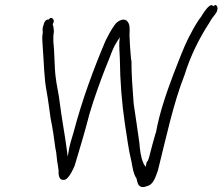

<svg xmlns="http://www.w3.org/2000/svg" viewBox="-20 -716 900 777"><path d="M156 -614C152 -604 152 -598 153 -586V-584C149 -562 152 -551 153 -525C158 -463 158 -400 169 -344C175 -313 180 -268 185 -236C193 -197 199 -158 204 -117C210 -94 209 -70 214 -48L217 -27C216 -8 219 12 235 12H236C255 15 273 -25 282 -45C301 -109 322 -177 340 -247V-248L344 -261C348 -276 354 -293 360 -312C378 -366 402 -431 423 -481C434 -510 440 -527 455 -550L465 -565L463 -547C462 -527 464 -505 465 -478C466 -386 473 -300 485 -218C494 -164 499 -114 512 -62C517 -35 520 -13 531 4V5L532 4C534 13 535 19 538 27C544 41 557 45 575 37H576C599 31 608 6 619 -26C652 -157 681 -297 727 -413C750 -489 788 -564 826 -622L833 -634C841 -648 855 -660 859 -673V-676C864 -685 854 -703 847 -693L844 -691L841 -693C828 -706 800 -658 793 -647L784 -635C769 -612 755 -587 742 -561C721 -519 702 -466 682 -416C655 -344 626 -263 611 -179L610 -178C599 -140 593 -117 585 -86C583 -78 581 -68 573 -58L570 -41L563 -50C561 -52 561 -55 560 -57C550 -78 546 -111 544 -138C537 -191 529 -240 521 -296L520 -310C516 -362 512 -413 512 -468L510 -480C507 -516 505 -541 504 -573C505 -601 507 -619 493 -632C478 -645 452 -628 444 -615C429 -594 419 -575 407 -551C358 -435 313 -314 277 -178C269 -151 264 -136 260 -116L254 -82L250 -113C242 -174 230 -235 222 -299C218 -336 209 -370 205 -406C200 -444 201 -505 196 -545C196 -561 195 -569 198 -587C198 -599 196 -610 193 -619L195 -621L196 -624L198 -630C197 -642 184 -650 178 -637H174C166 -637 158 -627 156 -614ZM344 -260V-261ZM833 -634H834Z"/></svg>

Font: Scribbler
Style: LtIta
Weight: 300
Designer: Mew Too
Foundry: Cannot Into Space Fonts
Version: Version 1.001